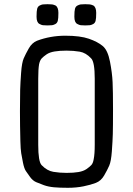

<svg xmlns="http://www.w3.org/2000/svg" viewBox="-20 -882 633 914"><path d="M77 -210Q75 -286 75 -353Q75 -420 76 -454Q77 -488 80.5 -536Q84 -584 93 -604.5Q102 -625 117 -651.5Q132 -678 156 -688Q220 -712 291 -712Q362 -712 403.5 -697.5Q445 -683 469 -663Q493 -643 503.5 -589Q514 -535 516 -491Q518 -447 518 -362.5Q518 -278 517 -244Q516 -210 512.5 -162Q509 -114 500 -93.5Q491 -73 476 -47Q461 -21 436.5 -11.5Q412 -2 377.5 5Q343 12 303 12Q263 12 236.5 9.5Q210 7 189 -0.5Q168 -8 152 -15Q136 -22 123.5 -39Q111 -56 103 -68Q95 -80 89.5 -107Q84 -134 81 -152.5Q78 -171 77 -210ZM431 -193V-507Q431 -587 414 -604Q389 -631 359.5 -636Q330 -641 297 -641Q264 -641 240 -637Q216 -633 201.5 -623Q187 -613 178.5 -604Q170 -595 166 -576Q162 -552 162 -507V-193Q162 -113 178 -96Q204 -69 234 -64Q264 -59 297 -59Q330 -59 353.5 -63Q377 -67 391.5 -77Q406 -87 414.5 -96Q423 -105 426 -124Q431 -148 431 -193ZM244 -856Q258 -848 258 -820.5Q258 -793 255 -782.5Q252 -772 243.5 -767.5Q235 -763 228 -762Q221 -761 206 -761Q191 -761 184 -762Q177 -763 168 -768Q154 -775 154 -802.5Q154 -830 157 -840.5Q160 -851 168.5 -855.5Q177 -860 184 -861Q191 -862 206 -862Q221 -862 228 -861Q235 -860 244 -856ZM424 -856Q438 -848 438 -820.5Q438 -793 435 -782.5Q432 -772 423.5 -767.5Q415 -763 408 -762Q401 -761 386 -761Q371 -761 364 -762Q357 -763 348 -768Q334 -775 334 -802.5Q334 -830 337 -840.5Q340 -851 348.5 -855.5Q357 -860 364 -861Q371 -862 386 -862Q401 -862 408 -861Q415 -860 424 -856Z"/></svg>

Font: Strait
Style: Regular
Weight: 400
Width: 3
Designer: Eduardo Rodriguez Tunni
Foundry: Eduardo Rodriguez Tunni
Version: Version 1.001